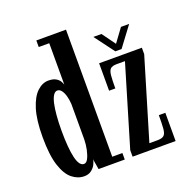

<svg xmlns="http://www.w3.org/2000/svg" viewBox="-134 -877 992 1013"><g transform="rotate(-20 362.0 -370.0)"><path d="M170 10Q134 10 102.8 -15Q71.5 -40 52.2 -98.8Q33 -157.5 33 -259Q33 -355 51.5 -414.5Q70 -474 99.8 -501.8Q129.5 -529.5 163 -529.5Q190 -529.5 205.2 -520.2Q220.5 -511 227.2 -499Q234 -487 235.5 -480V-713H176.5V-750H343V-36.5H400V0H253L243 -59Q242.5 -46 233.8 -29.5Q225 -13 209.2 -1.5Q193.5 10 170 10ZM190.5 -51.5Q204 -51.5 213.5 -69.8Q223 -88 229 -115.8Q235 -143.5 235.5 -173V-371.5Q234 -397 228 -418Q222 -439 212.2 -451.5Q202.5 -464 189.5 -464Q177 -464 167.2 -449.2Q157.5 -434.5 151.2 -407.2Q145 -380 141.8 -342Q138.5 -304 138.5 -257Q138.5 -208 141.8 -169.8Q145 -131.5 151.2 -105.2Q157.5 -79 167.2 -65.2Q177 -51.5 190.5 -51.5ZM444 0V-36.5L578.5 -487.5H532Q507.5 -487.5 497 -477.8Q486.5 -468 484 -442.5Q481.5 -417 481.5 -369.5H446.5V-523.5H686.5V-487.5L551.5 -36.5H597Q623 -36.5 633.8 -46.5Q644.5 -56.5 646.8 -83Q649 -109.5 649 -158.5H685.5V0ZM548.5 -553.5 465.5 -664.5H511L565.5 -589.5L620.5 -664.5H666.5L583.5 -553.5Z"/></g></svg>

Font: Imbue Thin 10pt SemiBold
Style: Regular
Weight: 600
Version: Version 1.102